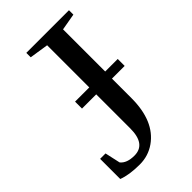

<svg xmlns="http://www.w3.org/2000/svg" viewBox="-206 -723 802 802"><g transform="rotate(-45 194.5 -322.5)"><path d="M368 -326H293V-211Q293 -75 212 -18Q172 10 122 10Q60 10 21 -5V-124H53L68 -56Q87 -32 132 -32Q200 -32 200 -125V-326H116V-367H200V-616L116 -629V-655H368V-629L294 -616V-367H368Z"/></g></svg>

Font: Libra Serif Modern
Style: Regular
Weight: 400
Designer: Stefan Peev, Context Ltd
Foundry: Stefan Peev, Context Ltd
Version: Version 1.000